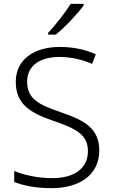

<svg xmlns="http://www.w3.org/2000/svg" viewBox="-20 -1061 586 998"><path d="M415 -1033V-1041H347C321 -997 267 -929 230 -890V-881H270C320 -921 385 -992 415 -1033ZM496 -279C496 -394 419 -436 292 -479C183 -517 121 -546 121 -637C121 -721 190 -765 288 -765C345 -765 403 -753 459 -729L478 -779C422 -804 360 -817 290 -817C159 -817 62 -753 62 -636C62 -521 135 -475 254 -434C380 -391 437 -360 437 -275C437 -182 361 -135 252 -135C173 -135 104 -152 54 -172V-115C100 -97 163 -83 249 -83C392 -83 496 -151 496 -279Z"/></svg>

Font: Noto Sans Telugu UI Light
Style: Regular
Weight: 300
Designer: Jelle Bosma - Monotype Design Team
Foundry: Monotype Imaging Inc.
Version: Version 2.005